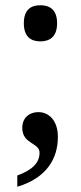

<svg xmlns="http://www.w3.org/2000/svg" viewBox="-20 -559 308 733"><path d="M134 -401C169 -401 198 -418 198 -470C198 -523 169 -539 134 -539C99 -539 71 -523 71 -470C71 -418 99 -401 134 -401ZM46 111V154C159 120 201 46 201 -37C201 -96 169 -131 126 -131C92 -131 65 -109 65 -71C65 -8 131 -15 131 24C131 62 104 90 46 111Z"/></svg>

Font: Noto Serif Armenian SemiCondensed Medium
Style: Regular
Weight: 500
Width: 4
Designer: Monotype Design Team
Foundry: Monotype Imaging Inc.
Version: Version 2.008